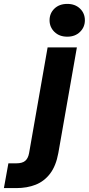

<svg xmlns="http://www.w3.org/2000/svg" viewBox="-133 -744 455 984"><path d="M-113 220 -90 93H-49Q-19 93 -4 80.5Q11 68 16 41L111 -501H261L166 40Q154 106 124 145.5Q94 185 50 202.5Q6 220 -50 220ZM212 -556Q171 -556 146 -580.5Q121 -605 121 -640Q121 -676 146 -700Q171 -724 212 -724Q252 -724 277 -700Q302 -676 302 -640Q302 -605 277 -580.5Q252 -556 212 -556Z"/></svg>

Font: DM Sans 17pt Black
Style: Italic
Weight: 900
Italic angle: -10°
Version: Version 4.004;gftools[0.9.30]